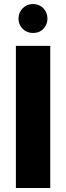

<svg xmlns="http://www.w3.org/2000/svg" viewBox="-20 -935 329 955"><path d="M59 0ZM59 0ZM230 0H59V-707H230ZM144 -771Q114 -771 93 -791.5Q72 -812 72 -842Q72 -873 93 -894Q114 -915 144 -915Q175 -915 195.5 -894Q216 -873 216 -842Q216 -814 196.5 -792.5Q177 -771 144 -771Z"/></svg>

Font: Ulagadi Sans
Style: Bold
Weight: 700
Designer: Ninad Kale (Devanagari), Jonny Pinhorn (Latin)
Foundry: Indian Type Foundry
Version: Version 3.01;March 29, 2020;FontCreator 12.0.0.2522 64-bit; 